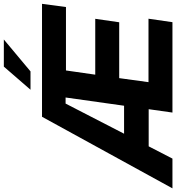

<svg xmlns="http://www.w3.org/2000/svg" viewBox="-9 -964 941 1026"><g transform="rotate(-90 462.0 -450.5)"><path d="M-31 0H128L193.5 -127H392L374 0H857L875.5 -128H536.5L558 -284.5H856.5L875 -412.5H576.5L599 -569H938L955 -697H351.5ZM261 -258.5 422 -571H454.5L410.5 -258.5ZM496 -758.5H594L764.5 -901H619.5Z"/></g></svg>

Font: HK Grotesk ExtraBold
Style: Italic
Weight: 800
Italic angle: -16°
Designer: Alfredo Marco Pradil
Foundry: Hanken Design Co.
Version: Version 3.001;FEAKit 1.0